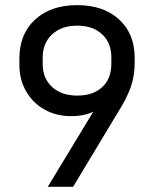

<svg xmlns="http://www.w3.org/2000/svg" viewBox="-20 -720 592 740"><path d="M339.8 -290Q307.6 -272.5 252.9 -272.5Q196.3 -272.5 151.4 -297.9Q106.4 -323.2 80.6 -368.2Q54.7 -413.1 54.7 -469.7V-494.1Q54.7 -588.9 115.2 -644.5Q175.8 -700.2 277.3 -700.2Q378.9 -700.2 439 -645Q499 -589.8 499 -498V-475.6Q499 -426.8 483.4 -382.8Q467.8 -338.9 431.6 -282.2L261.7 0H164.1ZM409.2 -474.6V-498Q409.2 -554.7 373.5 -587.9Q337.9 -621.1 277.3 -621.1Q216.8 -621.1 180.7 -587.4Q144.5 -553.7 144.5 -497.1V-473.6Q144.5 -418 180.7 -384.8Q216.8 -351.6 278.3 -351.6Q338.9 -351.6 374 -384.3Q409.2 -417 409.2 -474.6Z"/></svg>

Font: Dinish Expanded
Style: Regular
Weight: 400
Width: 7
Designer: Charles Nix
Foundry: Playbeing
Version: Version 2.005; ttfautohint (v1.8.3)